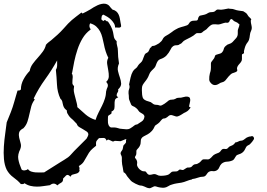

<svg xmlns="http://www.w3.org/2000/svg" viewBox="-40 -966 1447 1040"><path d="M1335.9 -217.8Q1336.9 -214.8 1333.5 -209Q1330.1 -203.1 1325.2 -197.3Q1320.3 -191.4 1315.4 -186.5Q1310.5 -181.6 1307.6 -180.7Q1295.9 -175.8 1292 -167Q1285.2 -150.4 1275.4 -141.6Q1265.6 -132.8 1248 -127.9Q1242.2 -126 1239.3 -122.1Q1236.3 -118.2 1233.9 -113.8Q1231.4 -109.4 1228.5 -105Q1225.6 -100.6 1220.7 -97.7Q1206.1 -90.8 1189.5 -90.3Q1172.9 -89.8 1160.2 -79.1Q1152.3 -71.3 1147.9 -60.1Q1143.6 -48.8 1133.8 -43Q1123 -37.1 1111.8 -39.1Q1100.6 -41 1089.8 -34.2Q1085 -30.3 1082.5 -26.4Q1080.1 -22.5 1076.2 -17.6Q1069.3 -8.8 1058.6 -8.8Q1045.9 -8.8 1031.2 -3.4Q1016.6 2 1001 3.9L1000 5.9Q985.4 8.8 971.2 14.6Q957 20.5 942.4 23.4Q929.7 25.4 917 27.3Q904.3 29.3 892.6 33.2Q880.9 36.1 870.6 43Q860.4 49.8 848.6 50.8Q827.1 51.8 804.7 43.9Q798.8 42 793.9 43.9Q789.1 45.9 784.7 48.3Q780.3 50.8 774.9 52.7Q769.5 54.7 763.7 52.7Q757.8 51.8 752.9 49.3Q748 46.9 743.2 44.9Q738.3 43 732.9 41Q727.5 39.1 722.7 39.1Q717.8 39.1 710 36.1Q702.1 33.2 693.4 28.8Q684.6 24.4 677.2 19.5Q669.9 14.6 667 10.7Q661.1 2.9 654.3 -4.4Q647.5 -11.7 642.6 -21.5Q640.6 -23.4 637.7 -27.3Q634.8 -31.2 631.8 -31.2Q628.9 -31.2 627.4 -43.5Q626 -55.7 625 -58.6Q623 -67.4 621.6 -75.7Q620.1 -84 620.1 -92.8Q620.1 -105.5 620.1 -112.3Q620.1 -119.1 614.3 -129.9Q612.3 -134.8 613.8 -139.2Q615.2 -143.6 618.2 -147.5Q623 -153.3 624.5 -158.2Q626 -163.1 626.5 -167.5Q627 -171.9 627.9 -175.8Q628.9 -179.7 634.8 -184.6Q643.6 -192.4 642.6 -198.7Q641.6 -205.1 644.5 -212.9Q641.6 -212.9 636.7 -210.9Q631.8 -209 626.5 -206.5Q621.1 -204.1 616.7 -202.6Q612.3 -201.2 612.3 -201.2L582 -203.1Q574.2 -198.2 568.8 -200.2Q563.5 -202.1 558.6 -205.1Q553.7 -208 548.3 -209.5Q543 -210.9 537.1 -204.1L536.1 -207Q531.2 -219.7 519 -218.8Q506.8 -217.8 496.1 -217.8Q490.2 -210.9 486.8 -207.5Q483.4 -204.1 481.9 -200.7Q480.5 -197.3 480 -191.9Q479.5 -186.5 480.5 -176.8L479.5 -175.8Q469.7 -168 463.4 -162.6Q457 -157.2 451.7 -151.4Q446.3 -145.5 441.9 -138.7Q437.5 -131.8 431.6 -121.1Q421.9 -103.5 413.6 -90.3Q405.3 -77.1 386.7 -66.4Q392.6 -57.6 389.6 -45.9L391.6 -41Q386.7 -31.2 380.4 -28.3Q374 -25.4 366.7 -23.9Q359.4 -22.5 352.5 -20Q345.7 -17.6 341.8 -8.8Q334 -16.6 329.1 -18.1Q324.2 -19.5 320.3 -17.1Q316.4 -14.6 312 -9.3Q307.6 -3.9 301.8 1Q302.7 17.6 291.5 23.4Q280.3 29.3 270.5 38.1Q252 19.5 230.5 37.1Q212.9 39.1 195.3 42Q177.7 44.9 160.2 44.9Q142.6 44.9 125.5 41Q108.4 37.1 92.8 26.4Q87.9 31.2 83.5 31.2Q79.1 31.2 73.2 31.2Q56.6 11.7 33.2 -4.9Q9.8 -21.5 -3.9 -46.9Q-15.6 -71.3 -18.6 -104.5Q-21.5 -137.7 -19 -173.3Q-16.6 -209 -11.7 -242.7Q-6.8 -276.4 -3.9 -301.8V-302.7Q7.8 -331.1 18.6 -358.4Q29.3 -385.7 37.1 -414.1Q42 -429.7 45.9 -444.8Q49.8 -460 54.7 -474.6L55.7 -475.6Q61.5 -475.6 64.9 -476.1Q68.4 -476.6 73.2 -481.4Q73.2 -509.8 87.4 -536.1Q101.6 -562.5 121.1 -582V-583Q125 -603.5 137.7 -620.6Q150.4 -637.7 164.6 -653.3Q178.7 -668.9 191.4 -686Q204.1 -703.1 209 -723.6Q215.8 -731.4 222.7 -736.8Q229.5 -742.2 237.3 -748Q254.9 -762.7 272 -778.3Q289.1 -793.9 304.7 -811.5Q318.4 -827.1 328.6 -837.9Q338.9 -848.6 349.1 -857.4Q359.4 -866.2 371.6 -875.5Q383.8 -884.8 400.4 -897.5L401.4 -898.4L407.2 -892.6Q418 -898.4 428.2 -903.3Q438.5 -908.2 449.2 -915Q458 -920.9 467.8 -926.8Q477.5 -932.6 488.3 -937.5Q499 -942.4 510.3 -944.8Q521.5 -947.3 532.2 -945.3Q546.9 -941.4 553.2 -932.6Q559.6 -923.8 569.3 -914.1Q582 -911.1 590.3 -903.8Q598.6 -896.5 603 -886.2Q607.4 -876 609.4 -864.7Q611.3 -853.5 613.3 -841.8Q614.3 -836.9 615.2 -832.5Q616.2 -828.1 616.2 -823.2Q612.3 -815.4 602.1 -816.4Q591.8 -817.4 585 -817.4L583 -816.4Q584 -828.1 577.6 -838.9Q571.3 -849.6 562 -858.9Q552.7 -868.2 541.5 -875Q530.3 -881.8 520.5 -886.7Q512.7 -884.8 510.7 -876Q508.8 -867.2 508.8 -861.3L519.5 -851.6L524.4 -856.4Q530.3 -858.4 534.7 -853.5Q539.1 -848.6 543 -850.6H543.9Q552.7 -838.9 561 -822.8Q569.3 -806.6 572.3 -792Q574.2 -778.3 577.1 -765.6Q580.1 -752.9 591.8 -743.2Q590.8 -729.5 594.7 -717.3Q598.6 -705.1 598.6 -691.4Q598.6 -658.2 604.5 -623V-622.1Q594.7 -599.6 599.1 -581.1Q603.5 -562.5 609.4 -545.9Q615.2 -529.3 616.2 -513.7Q617.2 -498 599.6 -481.4Q602.5 -473.6 597.2 -465.8Q591.8 -458 591.8 -450.2Q591.8 -446.3 595.2 -443.4Q598.6 -440.4 600.6 -438.5Q585 -433.6 582.5 -423.3Q580.1 -413.1 580.6 -401.4Q581.1 -389.6 579.6 -378.9Q578.1 -368.2 563.5 -361.3Q563.5 -359.4 564 -358.4Q564.5 -357.4 564.5 -356.4Q564.5 -351.6 561.5 -349.1Q558.6 -346.7 554.7 -344.7Q550.8 -342.8 547.9 -340.3Q544.9 -337.9 544.9 -333Q544.9 -326.2 544.4 -317.4Q543.9 -308.6 544.9 -300.8Q545.9 -293 549.3 -286.1Q552.7 -279.3 560.5 -275.4H563.5Q575.2 -275.4 581.5 -275.4Q587.9 -275.4 600.6 -271.5Q606.4 -268.6 622.6 -267.6Q638.7 -266.6 645.5 -265.6Q656.2 -265.6 663.6 -269.5Q670.9 -273.4 677.2 -278.3Q683.6 -283.2 689.5 -287.6Q695.3 -292 703.1 -292Q714.8 -299.8 727.5 -308.1Q740.2 -316.4 742.2 -333Q743.2 -335.9 741.2 -339.8Q739.3 -343.8 737.3 -345.7Q734.4 -348.6 730.5 -350.6Q726.6 -352.5 723.6 -354.5Q713.9 -359.4 709.5 -367.2Q705.1 -375 697.3 -380.9Q689.5 -387.7 680.2 -391.1Q670.9 -394.5 668 -405.3Q666 -411.1 662.1 -419.9Q658.2 -428.7 658.2 -433.6Q658.2 -441.4 657.7 -447.8Q657.2 -454.1 656.2 -460.9Q655.3 -474.6 659.7 -484.9Q664.1 -495.1 659.2 -508.8Q662.1 -523.4 667 -544.9Q671.9 -566.4 679.7 -579.1Q685.5 -588.9 694.3 -594.7Q703.1 -600.6 708 -611.3Q712.9 -619.1 721.7 -626Q728.5 -631.8 731.9 -639.6Q735.4 -647.5 737.8 -655.3Q740.2 -663.1 743.7 -669.9Q747.1 -676.8 754.9 -679.7Q760.7 -682.6 763.7 -686.5Q766.6 -690.4 768.1 -694.8Q769.5 -699.2 771.5 -703.1Q773.4 -707 777.3 -709Q782.2 -711.9 781.2 -714.8Q785.2 -717.8 793 -717.8Q796.9 -717.8 807.6 -723.6Q818.4 -729.5 821.3 -731.4Q835.9 -742.2 840.8 -752.9Q845.7 -763.7 856.4 -770.5Q865.2 -775.4 874 -780.8Q882.8 -786.1 891.6 -793Q899.4 -799.8 910.2 -805.7Q925.8 -815.4 941.4 -819.3Q957 -823.2 973.6 -829.1Q980.5 -832 985.4 -841.3Q990.2 -850.6 1003.9 -853.5Q1008.8 -854.5 1013.2 -854Q1017.6 -853.5 1022.5 -854.5Q1031.2 -854.5 1032.7 -864.3Q1034.2 -874 1042 -880.9Q1057.6 -884.8 1066.4 -886.2Q1075.2 -887.7 1088.9 -896.5Q1094.7 -899.4 1099.6 -899.9Q1104.5 -900.4 1108.9 -900.4Q1113.3 -900.4 1118.2 -901.9Q1123 -903.3 1127.9 -908.2Q1132.8 -913.1 1136.7 -914.1Q1140.6 -915 1146.5 -914.1Q1156.2 -912.1 1171.4 -915Q1186.5 -918 1197.3 -919.9Q1205.1 -918 1212.9 -918Q1220.7 -918 1228.5 -915Q1241.2 -910.2 1252.4 -908.7Q1263.7 -907.2 1277.3 -905.3Q1283.2 -901.4 1286.6 -899.4Q1290 -897.5 1292.5 -895.5Q1294.9 -893.6 1297.4 -890.6Q1299.8 -887.7 1303.7 -880.9Q1306.6 -876 1312 -871.6Q1317.4 -867.2 1320.3 -862.3Q1320.3 -861.3 1321.3 -859.9Q1322.3 -858.4 1320.3 -859.4Q1318.4 -857.4 1318.4 -852.5Q1318.4 -847.7 1319.3 -841.8Q1320.3 -835.9 1321.8 -830.1Q1323.2 -824.2 1323.2 -822.3Q1325.2 -810.5 1320.3 -799.8Q1314.5 -788.1 1313.5 -775.4Q1312.5 -762.7 1308.6 -750Q1305.7 -742.2 1300.8 -736.3Q1295.9 -730.5 1292 -722.7Q1288.1 -714.8 1285.6 -705.6Q1283.2 -696.3 1281.2 -688.5Q1281.2 -686.5 1281.7 -682.6Q1282.2 -678.7 1280.3 -676.8Q1278.3 -674.8 1275.9 -674.3Q1273.4 -673.8 1271.5 -671.9Q1270.5 -670.9 1270.5 -666.5Q1270.5 -662.1 1270.5 -656.7Q1270.5 -651.4 1270.5 -646.5Q1270.5 -641.6 1269.5 -638.7Q1266.6 -630.9 1261.7 -625.5Q1256.8 -620.1 1252.4 -614.7Q1248 -609.4 1245.1 -602.5Q1242.2 -595.7 1245.1 -586.9Q1246.1 -582 1243.2 -579.6Q1240.2 -577.1 1235.8 -575.2Q1231.4 -573.2 1226.6 -571.8Q1221.7 -570.3 1218.8 -569.3Q1210 -565.4 1198.2 -551.8Q1186.5 -538.1 1180.7 -530.3Q1173.8 -522.5 1164.1 -520.5Q1154.3 -518.6 1146.5 -512.7Q1116.2 -493.2 1096.7 -523.4Q1093.8 -527.3 1093.3 -535.2Q1092.8 -543 1093.8 -551.3Q1094.7 -559.6 1096.7 -567.9Q1098.6 -576.2 1100.6 -581.1Q1102.5 -590.8 1102.5 -601.1Q1102.5 -611.3 1102.5 -622.1Q1102.5 -629.9 1111.8 -639.6Q1121.1 -649.4 1124 -661.1Q1125 -667 1129.9 -668.9Q1134.8 -670.9 1140.6 -672.4Q1146.5 -673.8 1152.3 -675.8Q1158.2 -677.7 1162.1 -681.6Q1169.9 -689.5 1171.9 -699.7Q1173.8 -710 1183.6 -717.8Q1191.4 -725.6 1201.7 -728Q1211.9 -730.5 1219.7 -738.3Q1230.5 -749 1239.7 -760.3Q1249 -771.5 1248 -788.1Q1248 -793 1248 -798.3Q1248 -803.7 1250 -808.6Q1250 -809.6 1252 -814.5Q1253.9 -819.3 1255.4 -824.2Q1256.8 -829.1 1256.8 -833Q1256.8 -836.9 1252.9 -836.9Q1246.1 -844.7 1236.3 -847.7Q1226.6 -850.6 1220.7 -858.4Q1218.8 -860.4 1217.3 -861.3Q1215.8 -862.3 1212.9 -863.3Q1205.1 -859.4 1204.6 -855Q1204.1 -850.6 1199.2 -845.7Q1195.3 -841.8 1189.5 -842.8Q1181.6 -844.7 1170.9 -840.8Q1160.2 -836.9 1152.3 -835Q1144.5 -833 1138.2 -833.5Q1131.8 -834 1125.5 -834.5Q1119.1 -835 1112.8 -834Q1106.4 -833 1098.6 -827.1Q1094.7 -824.2 1091.3 -820.8Q1087.9 -817.4 1085 -814.5Q1079.1 -806.6 1070.8 -802.2Q1062.5 -797.9 1055.7 -791Q1050.8 -787.1 1046.4 -786.6Q1042 -786.1 1037.1 -786.6Q1032.2 -787.1 1027.3 -786.6Q1022.5 -786.1 1017.6 -781.2Q1009.8 -773.4 992.7 -764.2Q975.6 -754.9 964.8 -750Q954.1 -745.1 948.2 -737.3Q942.4 -729.5 935.5 -727.5Q932.6 -725.6 931.2 -725.1Q929.7 -724.6 927.7 -722.7Q922.9 -720.7 913.1 -720.7Q903.3 -720.7 895.5 -713.9Q888.7 -709 884.8 -699.2Q875 -679.7 862.3 -666Q849.6 -652.3 828.1 -645.5Q820.3 -642.6 815.9 -636.7Q811.5 -630.9 808.6 -624Q805.7 -617.2 803.2 -609.9Q800.8 -602.5 794.9 -596.7L781.2 -583Q773.4 -575.2 770 -566.9Q766.6 -558.6 762.7 -549.8Q757.8 -540 752 -532.2Q746.1 -524.4 739.3 -515.6Q731.4 -504.9 730 -497.6Q728.5 -490.2 728.5 -477.5Q728.5 -451.2 733.4 -437Q738.3 -422.9 766.6 -416Q777.3 -414.1 785.6 -406.2Q793.9 -398.4 805.7 -398.4Q810.5 -398.4 815.4 -397.5Q820.3 -396.5 825.2 -394.5Q830.1 -392.6 836.9 -396Q843.8 -399.4 850.6 -403.8Q857.4 -408.2 863.8 -413.6Q870.1 -418.9 874 -421.9Q881.8 -426.8 891.6 -426.3Q901.4 -425.8 912.1 -431.6Q918 -436.5 928.7 -436.5Q939.5 -435.5 953.1 -439.9Q966.8 -444.3 977.5 -442.4Q986.3 -440.4 988.8 -434.1Q991.2 -427.7 990.2 -419.4Q989.3 -411.1 986.8 -402.8Q984.4 -394.5 984.4 -389.6Q984.4 -385.7 989.3 -385.7Q990.2 -385.7 991.7 -384.8Q993.2 -383.8 991.2 -382.8Q991.2 -380.9 990.2 -380.4Q989.3 -379.9 988.3 -377.9Q981.4 -369.1 976.6 -365.2Q971.7 -361.3 966.8 -358.9Q961.9 -356.4 956.5 -354Q951.2 -351.6 943.4 -345.7Q938.5 -342.8 934.1 -340.3Q929.7 -337.9 923.8 -335.9Q918 -334 912.6 -335.4Q907.2 -336.9 901.9 -338.9Q896.5 -340.8 891.1 -342.3Q885.7 -343.8 879.9 -341.8Q875 -339.8 872.1 -336.9Q869.1 -334 865.2 -331.1Q856.4 -324.2 847.7 -324.2Q842.8 -324.2 838.4 -320.3Q834 -316.4 831.1 -312.5Q826.2 -304.7 816.9 -297.4Q807.6 -290 799.8 -285.2Q792 -266.6 781.7 -255.9Q771.5 -245.1 760.3 -238.8Q749 -232.4 739.7 -228Q730.5 -223.6 726.6 -216.8Q721.7 -209 722.2 -197.3Q722.7 -185.5 716.8 -174.8Q712.9 -167 704.1 -158.2Q699.2 -153.3 698.7 -148.9Q698.2 -144.5 698.7 -140.1Q699.2 -135.7 698.2 -130.9Q697.3 -126 693.4 -120.1Q688.5 -113.3 693.8 -107.9Q699.2 -102.5 701.2 -95.7Q703.1 -90.8 703.1 -85Q703.1 -79.1 702.1 -74.2Q702.1 -68.4 706.1 -61.5Q710 -54.7 715.8 -49.3Q721.7 -43.9 728.5 -40.5Q735.4 -37.1 741.2 -38.1Q746.1 -39.1 749.5 -36.1Q752.9 -33.2 754.9 -29.3Q762.7 -18.6 771 -19Q779.3 -19.5 790 -22.5Q800.8 -24.4 810.1 -19Q819.3 -13.7 830.1 -13.7Q836.9 -13.7 843.3 -14.2Q849.6 -14.6 855.5 -15.6Q867.2 -17.6 872.6 -20.5Q877.9 -23.4 886.7 -32.2Q890.6 -36.1 895.5 -36.6Q900.4 -37.1 905.8 -37.1Q911.1 -37.1 916.5 -37.6Q921.9 -38.1 926.8 -43Q931.6 -47.9 935.1 -47.9Q938.5 -47.9 944.3 -45.9Q950.2 -43.9 954.6 -46.4Q959 -48.8 962.9 -51.8Q966.8 -54.7 971.7 -57.1Q976.6 -59.6 983.4 -58.6Q996.1 -58.6 1002 -67.4Q1009.8 -76.2 1019.5 -76.7Q1029.3 -77.1 1038.1 -84Q1043 -86.9 1045.9 -90.3Q1048.8 -93.8 1052.7 -97.7Q1056.6 -102.5 1062.5 -103Q1068.4 -103.5 1074.2 -103Q1080.1 -102.5 1085.9 -102.5Q1091.8 -102.5 1096.7 -106.4Q1105.5 -113.3 1110.8 -120.1Q1116.2 -127 1127 -131.8Q1139.6 -136.7 1145.5 -139.2Q1151.4 -141.6 1159.2 -153.3Q1163.1 -158.2 1168 -159.2Q1172.9 -160.2 1178.7 -159.2Q1189.5 -157.2 1195.3 -165Q1201.2 -172.9 1210.9 -175.8Q1226.6 -180.7 1234.4 -194.3Q1244.1 -195.3 1251.5 -199.7Q1258.8 -204.1 1266.6 -204.1Q1275.4 -204.1 1286.1 -213.4Q1296.9 -222.7 1305.7 -224.6Q1310.5 -226.6 1314.5 -226.6Q1318.4 -226.6 1323.2 -228.5Q1328.1 -229.5 1331.5 -226.1Q1335 -222.7 1335.9 -217.8ZM546.9 -652.3Q530.3 -685.5 522.5 -727.5Q518.6 -746.1 514.2 -763.7Q509.8 -781.2 502 -795.9Q494.1 -810.5 481.4 -822.3Q468.8 -834 448.2 -839.8Q439.5 -824.2 450.2 -808.6L451.2 -805.7Q449.2 -805.7 449.2 -804.7Q423.8 -786.1 407.2 -758.3Q390.6 -730.5 379.9 -698.2Q369.1 -666 362.3 -633.3Q355.5 -600.6 350.6 -571.3L348.6 -570.3Q354.5 -558.6 354 -549.3Q353.5 -540 352.5 -531.7Q351.6 -523.4 352.1 -515.6Q352.5 -507.8 361.3 -499Q361.3 -494.1 360.4 -490.2Q359.4 -486.3 359.4 -481.4Q359.4 -470.7 362.8 -457.5Q366.2 -444.3 369.6 -431.2Q373 -418 376 -406.2Q378.9 -394.5 378.9 -385.7Q401.4 -365.2 423.8 -345.7Q446.3 -326.2 477.5 -316.4Q484.4 -337.9 493.7 -356Q502.9 -374 512.2 -392.6Q521.5 -411.1 527.8 -430.7Q534.2 -450.2 535.2 -474.6H536.1Q537.1 -482.4 540 -488.3Q543 -494.1 543.9 -499Q544.9 -503.9 543.5 -509.3Q542 -514.6 535.2 -522.5Q548.8 -535.2 549.3 -551.3Q549.8 -567.4 546.4 -585Q543 -602.5 540.5 -619.6Q538.1 -636.7 545.9 -651.4Q546.9 -651.4 546.9 -652.3ZM438.5 -237.3Q438.5 -247.1 429.7 -253.4Q420.9 -259.8 410.2 -265.6Q399.4 -271.5 389.2 -277.8Q378.9 -284.2 376 -294.9Q371.1 -299.8 365.7 -305.7Q360.4 -311.5 355.5 -316.4Q350.6 -320.3 344.2 -326.2Q337.9 -332 333 -338.9Q328.1 -345.7 324.7 -352.5Q321.3 -359.4 322.3 -367.2L321.3 -368.2Q309.6 -377 305.7 -385.7Q301.8 -394.5 300.3 -402.3Q298.8 -410.2 296.9 -417.5Q294.9 -424.8 287.1 -431.6Q270.5 -466.8 268.6 -508.3Q266.6 -549.8 262.7 -586.9V-587.9Q269.5 -598.6 269.5 -612.8Q269.5 -627 269.5 -638.7Q240.2 -585.9 204.6 -536.6Q168.9 -487.3 142.6 -432.6L148.4 -426.8L147.5 -425.8Q134.8 -409.2 129.4 -389.6Q124 -370.1 119.6 -349.1Q115.2 -328.1 108.9 -308.1Q102.5 -288.1 87.9 -272.5V-271.5H86.9Q66.4 -260.7 63.5 -247.6Q60.5 -234.4 64 -219.7Q67.4 -205.1 71.8 -189.9Q76.2 -174.8 70.3 -160.2V-159.2Q54.7 -128.9 59.1 -104Q63.5 -79.1 76.2 -49.8V-48.8Q82 -42 93.3 -43Q104.5 -43.9 110.4 -49.8L112.3 -48.8Q119.1 -40 129.9 -36.6Q140.6 -33.2 152.8 -32.2Q165 -31.2 177.2 -31.7Q189.5 -32.2 199.2 -32.2L286.1 -86.9Q296.9 -93.8 307.6 -100.1Q318.4 -106.4 329.1 -114.3Q338.9 -122.1 346.2 -130.9Q353.5 -139.6 362.3 -148.4L428.7 -214.8Q430.7 -216.8 434.6 -225.6Q438.5 -234.4 438.5 -237.3Z"/></svg>

Font: Homemade Apple
Style: Regular
Weight: 400
Designer: Font Diner, Inc
Foundry: Font Diner, Inc
Version: Version 1.000